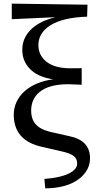

<svg xmlns="http://www.w3.org/2000/svg" viewBox="-20 -829 531 1060"><path d="M230 211C309 210 372 193 417 158C457 127 477 89 477 44C477 -22 438 -63 359 -78L280 -96C232 -105 198 -120 179 -141C161 -160 152 -186 152 -219C152 -260 167 -294 196 -319C231 -349 284 -364 357 -364C368 -364 387 -363 412 -362C421 -361 427 -361 431 -361V-453C426 -452 405 -452 368 -452C309 -452 264 -465 233 -491C206 -514 192 -543 192 -580C192 -624 213 -660 256 -688C303 -718 372 -734 461 -737L463 -803L45 -809V-723L287 -734C234 -722 190 -701 157 -672C121 -639 103 -600 103 -555C103 -514 116 -480 142 -452C171 -420 215 -400 273 -391C141 -374 56 -296 56 -196C56 -100 108 -41 213 -18L317 6C352 13 376 23 389 34C400 43 406 57 406 74C406 95 391 113 362 128C331 144 285 154 225 159Z"/></svg>

Font: AllPunType SemiBold
Style: Regular
Weight: 600
Version: 1.0